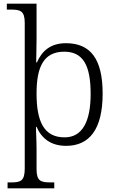

<svg xmlns="http://www.w3.org/2000/svg" viewBox="-20 -780 636 1040"><path d="M21 240H274V208H255C202 208 178 202 178 136V25C178 -20 174 -86 175 -93H178C206 -29 257 10 338 10C463 10 536 -78 536 -273C536 -461 470 -546 337 -546C254 -546 207 -504 180 -442H176C176 -461 178 -525 178 -567V-760H17V-728H40C90 -728 114 -721 114 -656V133C114 201 91 208 40 208H21ZM330 -36C216 -36 178 -125 178 -274C178 -415 215 -500 328 -500C432 -500 471 -423 471 -271C471 -120 425 -36 330 -36Z"/></svg>

Font: Noto Serif Tamil Light
Style: Italic
Weight: 300
Italic angle: -12°
Designer: Indian Type Foundry, Tom Grace, and the Monotype Design Team
Foundry: Monotype Imaging Inc.
Version: Version 2.003